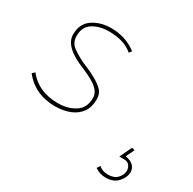

<svg xmlns="http://www.w3.org/2000/svg" viewBox="-166 -690 1075 1069"><g transform="rotate(30 371.5 -155.5)"><path d="M202 10Q69 10 -5 -85L11 -99Q79 -13 204 -13Q268 -13 314 -42.5Q360 -72 360 -135Q360 -168 331 -194.5Q302 -221 232 -250Q87 -307 87 -387Q87 -457 136.5 -490.5Q186 -524 255 -524Q348 -524 419 -470L406 -454Q351 -502 252 -502Q194 -502 151 -476Q108 -450 108 -390Q108 -345 144 -321Q189 -289 240 -269Q277 -254 309 -235.5Q341 -217 361.5 -196.5Q382 -176 382 -139Q382 -89.5 358.8 -56.8Q335.5 -24 295 -7.5Q254.5 9 202 10ZM641 213Q603 213 572 191L585 171Q608 192 645 192Q684 192 705 169.5Q726 147 726 121Q726 102.5 715 87.8Q704 73 679 73H650L687 -5L706 0L680 54Q716.5 60 732.2 77.8Q748 95.5 748 117Q748 150 720.5 181.5Q693 213 641 213Z"/></g></svg>

Font: Argentum Sans Thin
Style: Italic
Weight: 100
Italic angle: -11°
Designer: Julieta Ulanovsky (font), Cristiano Sobral (main changes and remaster)
Foundry: Julieta Ulanovsky (font), Cristiano Sobral (main changes and remaster)
Version: Version 2.007;June 15, 2022;FontCreator 14.0.0.2814 64-bit; 